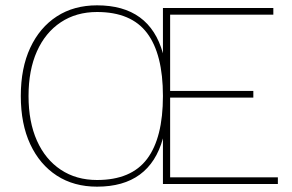

<svg xmlns="http://www.w3.org/2000/svg" viewBox="-20 -690 1096 720"><path d="M618 -25H1022V0H591V-171Q541 10 344 10Q257 10 193 -31.5Q129 -73 93.5 -149Q58 -225 58 -330Q58 -435 93.5 -511Q129 -587 193 -628.5Q257 -670 344 -670Q541 -670 591 -490V-660H1005V-635H618V-349H930V-324H618ZM344 -15Q472 -15 531.5 -94Q591 -173 591 -330Q591 -487 531.5 -566Q472 -645 344 -645Q266 -645 208 -606.5Q150 -568 118.5 -497.5Q87 -427 87 -330Q87 -233 118.5 -162.5Q150 -92 208 -53.5Q266 -15 344 -15Z"/></svg>

Font: Work Sans ExtraLight
Style: Regular
Weight: 200
Designer: Wei Huang
Foundry: Wei Huang
Version: Version 2.010; ttfautohint (v1.8.3)